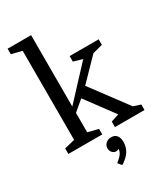

<svg xmlns="http://www.w3.org/2000/svg" viewBox="-241 -888 1078 1232"><g transform="rotate(-30 298.0 -272.5)"><path d="M370 -41 429 -60 275 -268 199 -204V-60L276 -41V0H25V-41L102 -60V-720L25 -739V-780H199V-251L412 -480L346 -499V-540H561V-499L488 -480L337 -325L536 -58L589 -41V0H370ZM316 44Q342 44 356 61Q370 78 370 109Q370 148 350.5 178.5Q331 209 289 235L267 208Q296 185 307.5 168.5Q319 152 320 135L317 133Q313 139 299 139Q283 139 271.5 126Q260 113 260 94Q260 73 276 58.5Q292 44 316 44Z"/></g></svg>

Font: Domine
Style: Regular
Weight: 400
Designer: Pablo Impallari, Rodrigo Fuenzalida, Brenda Gallo
Foundry: Pablo Impallari, Rodrigo Fuenzalida, Brenda Gallo
Version: Version 2.000